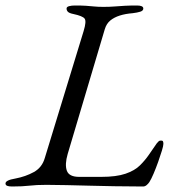

<svg xmlns="http://www.w3.org/2000/svg" viewBox="-40 -673 643 698"><path d="M4 5Q-8 5 -14 2.5Q-20 0 -20 -6Q-20 -18 16 -24Q53 -31 83 -47.5Q113 -64 123 -99L264 -560Q275 -596 267.5 -605.5Q260 -615 227 -622Q212 -625 207 -630Q202 -635 202 -642Q202 -648 211 -650.5Q220 -653 232 -653Q257 -653 272.5 -652Q288 -651 302 -649.5Q316 -648 336 -648Q359 -648 377 -649.5Q395 -651 414 -652Q433 -653 458 -653Q481 -653 481 -642Q481 -634 470 -630.5Q459 -627 442 -625Q416 -623 395.5 -616.5Q375 -610 361 -598.5Q347 -587 341 -567L206 -113Q195 -75 203 -52.5Q211 -30 248 -30H328Q383 -30 416.5 -41.5Q450 -53 469 -72Q488 -91 501 -110Q514 -129 530 -152Q535 -158 537.5 -160Q540 -162 546 -162Q551 -162 552.5 -159Q554 -156 554 -150Q554 -143 548.5 -125Q543 -107 535 -84.5Q527 -62 518.5 -42Q510 -22 503 -11Q499 -5 493 0Q487 5 480 5Q423 5 374.5 4Q326 3 283 2Q240 1 202 0Q164 -1 129 -1Q92 -1 67 2Q42 5 4 5Z"/></svg>

Font: EB Garamond
Style: Italic
Weight: 400
Italic angle: -17.2°
Designer: Georg Duffner and Octavio Pardo
Foundry: Georg Duffner
Version: Version 1.001